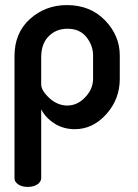

<svg xmlns="http://www.w3.org/2000/svg" viewBox="-20 -500 543 755"><path d="M274 8Q229 8 194 -14.5Q159 -37 142 -70V200Q142 215 127 225Q112 235 89 235Q66 235 51.5 225Q37 215 37 201V-279Q37 -371 98 -425.5Q159 -480 243 -480Q335 -480 393 -420Q451 -360 451 -282V-190Q451 -110 398 -51Q345 8 274 8ZM346 -190V-282Q346 -321 320 -354Q294 -387 245 -387Q201 -387 171.5 -357.5Q142 -328 142 -275V-168Q142 -144 174 -114.5Q206 -85 245 -85Q284 -85 315 -117.5Q346 -150 346 -190Z"/></svg>

Font: AkaAcidDosis
Style: SemiBold
Weight: 600
Designer: Edgar Tolentino, Pablo Impallari, Igino Marini, Cyberella
Foundry: Edgar Tolentino, Pablo Impallari, Igino Marini, Cyberella
Version: Version 1.007